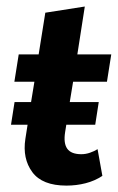

<svg xmlns="http://www.w3.org/2000/svg" viewBox="-20 -570 369 600"><path d="M14.4 -180.3 25.5 -251.1H77.1L87.5 -314.5H24.9L38.5 -400H100.8L121.6 -530.3L245 -549.6L221.7 -400H327.7L314.2 -314.5H208.4L198 -251.1H288.6L277.6 -180.3H161L193.2 -217.7L183.5 -157Q178 -122.3 190.2 -105.2Q202.5 -88.1 234.1 -88.1Q248.1 -88.1 261.6 -92.9Q275.1 -97.6 284.9 -103.9L299.9 -20.4Q276.4 -4.8 247.5 2.6Q218.7 10 187.6 10Q112 10 80.9 -32.2Q49.8 -74.5 59.3 -136.1L71.6 -214.7L100.5 -180.3Z"/></svg>

Font: Rokkitt SemiBold
Style: Italic
Weight: 600
Italic angle: -9°
Designer: Vernon Adams
Foundry: Vernon Adams
Version: Version 3.103